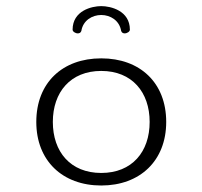

<svg xmlns="http://www.w3.org/2000/svg" viewBox="-20 -583 645 612"><path d="M302.7 -535.2C332 -535.2 360.8 -517.6 366.2 -484.4C368.2 -478.5 372.6 -476.6 377.4 -476.6C385.3 -476.6 394 -482.4 394 -488.3C394 -549.3 332.5 -563.5 302.7 -563.5C272.9 -563.5 211.4 -549.3 211.4 -488.3C211.4 -482.4 220.2 -476.6 228 -476.6C232.9 -476.6 237.3 -478.5 239.3 -484.4C244.6 -517.6 273.4 -535.2 302.7 -535.2ZM302.7 -397C179.2 -397 95.7 -319.3 95.7 -194.3C95.7 -70.8 179.2 8.3 302.7 8.3C426.3 8.3 509.8 -70.8 509.8 -194.3C509.8 -319.3 426.3 -397 302.7 -397ZM302.7 -31.7C204.6 -31.7 148.4 -99.1 148.4 -194.3C148.4 -289.1 204.6 -356.9 302.7 -356.9C400.9 -356.9 457 -289.1 457 -194.3C457 -99.1 400.9 -31.7 302.7 -31.7Z"/></svg>

Font: Cutive Mono
Style: Regular
Weight: 400
Monospace: yes
Designer: Vernon Adams
Foundry: Vernon Adams
Version: Version 1.002